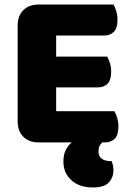

<svg xmlns="http://www.w3.org/2000/svg" viewBox="-20 -626 581 848"><path d="M151 3Q108 3 83 -22Q58 -47 58 -90V-513Q58 -556 83 -581Q108 -606 151 -606H481Q488 -595 493.5 -577Q499 -559 499 -539Q499 -501 482.5 -485Q466 -469 439 -469H228V-376H453Q460 -365 465.5 -347.5Q471 -330 471 -310Q471 -272 455 -256Q439 -240 412 -240H228V-135H485Q492 -124 497.5 -106Q503 -88 503 -68Q503 -30 487.5 -14Q472 2 446 3H431Q424 11 419.5 19.5Q415 28 415 43Q415 86 474 86Q477 95 479 105Q481 115 481 128Q481 157 461 179.5Q441 202 389 202Q362 202 338.5 194.5Q315 187 297.5 172Q280 157 270 136Q260 115 260 88Q260 55 271.5 34.5Q283 14 297 3Z"/></svg>

Font: Baloo Bhaijaan
Style: Regular
Weight: 400
Designer: Devika Bhansali and Ek Type
Foundry: Ek Type
Version: Version 1.443;PS 1.000;hotconv 16.6.51;makeotf.lib2.5.65220;